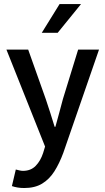

<svg xmlns="http://www.w3.org/2000/svg" viewBox="-20 -738 527 961"><path d="M101.6 203.1Q82.5 203.1 67.4 200.4Q52.2 197.8 39.6 193.4L59.1 110.4Q66.4 112.3 76.4 114.7Q86.4 117.2 94.7 117.2Q134.3 117.2 158.7 92Q183.1 66.9 195.8 27.8L205.6 -4.4L12.2 -489.7H121.1L209 -242.2Q220.2 -209.5 231.4 -174.1Q242.7 -138.7 253.4 -103.5H257.3Q267.1 -137.7 276.4 -173.1Q285.6 -208.5 294.9 -242.2L371.1 -489.7H475.6L296.9 26.9Q277.3 80.1 252 119.9Q226.6 159.7 190.4 181.4Q154.3 203.1 101.6 203.1ZM189 -573.7 278.3 -717.8H385.7L268.6 -573.7Z"/></svg>

Font: Varta Light
Style: Bold
Weight: 700
Version: Version 1.004